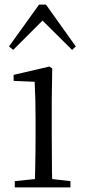

<svg xmlns="http://www.w3.org/2000/svg" viewBox="-20 -811 368 831"><path d="M44 0V-27L131 -36Q132 -49 132 -65Q133 -106 133.5 -150Q134 -194 134 -227V-285Q134 -335 133 -377.5Q132 -420 130 -457L39 -461V-487L194 -523L206 -515L204 -378V-227Q204 -194 204.5 -150Q205 -106 205 -65Q205 -49 206 -36L285 -27V0ZM292 -595 164 -722 37 -595 19 -610 149 -791H179L308 -610Z"/></svg>

Font: Early Summer Mincho Light
Style: Regular
Weight: 300
Designer: GuiWonder
Version: Version 1.002